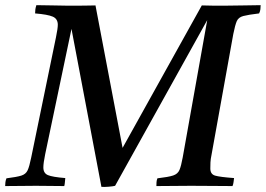

<svg xmlns="http://www.w3.org/2000/svg" viewBox="-30 -721 1030 744"><path d="M363 3 247 -609 145 -123Q138 -89 138 -72Q138 -50 155.5 -42.5Q173 -35 223 -31Q222 -24 221.5 -15.5Q221 -7 219 0Q197 0 164 -0.5Q131 -1 109 -1Q87 -1 53 -0.5Q19 0 -10 0Q-10 -7 -9 -15Q-8 -23 -5 -30Q35 -35 52.5 -40.5Q70 -46 77 -61Q84 -76 91 -111L187 -577Q194 -611 194 -625Q194 -648 174.5 -656.5Q155 -665 106 -669Q106 -677 107 -684.5Q108 -692 111 -701Q140 -701 175 -700Q210 -699 232 -699Q252 -699 274 -699Q296 -699 314.5 -699.5Q333 -700 340 -700L445 -148L752 -700Q773 -699 799 -699Q825 -699 841 -699Q884 -699 916.5 -700Q949 -701 980 -701Q980 -693 979 -685Q978 -677 974 -669Q932 -664 913 -659Q894 -654 887.5 -639Q881 -624 874 -589L790 -123Q786 -104 785.5 -91.5Q785 -79 785 -68Q785 -46 803.5 -40.5Q822 -35 877 -31Q876 -24 875 -15.5Q874 -7 871 0Q840 0 794.5 -0.5Q749 -1 710 -1Q683 -1 644 -0.5Q605 0 576 0Q576 -7 576.5 -15Q577 -23 580 -30Q623 -35 641 -41Q659 -47 665.5 -62.5Q672 -78 678 -111L773 -643L416 -1Q409 1 391.5 2.5Q374 4 363 3Z"/></svg>

Font: Castoro
Style: Italic
Weight: 400
Italic angle: -11°
Designer: John Hudson with Paul Hanslow, assisted by Kaja Sojewska.
Foundry: Tiro Typeworks Ltd.
Version: Version 2.04